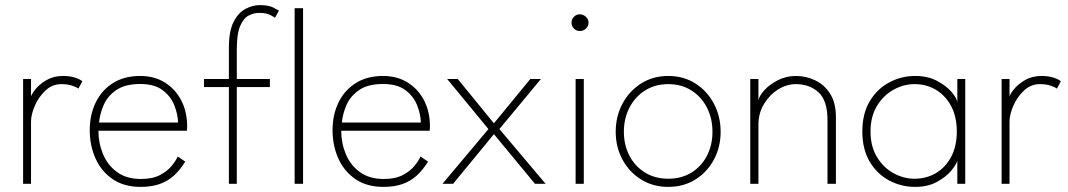

<svg xmlns="http://www.w3.org/2000/svg" viewBox="-20 -720 4183 752"><path d="M101.5 0H70.5V-410.5H101.5V-333.5H99Q100.5 -347 116.8 -368Q133 -389 161.2 -405.8Q189.5 -422.5 226.5 -422.5Q255.5 -422.5 275.5 -415.5Q295.5 -408.5 302.5 -401.5L287 -373Q280 -378.5 262.5 -384.5Q245 -390.5 220 -390.5Q185 -390.5 158.2 -365.5Q131.5 -340.5 116.5 -306Q101.5 -271.5 101.5 -243Z M365.5 -208Q365.5 -159.5 383.5 -116.2Q401.5 -73 438.5 -46Q475.5 -19 532 -19Q577.5 -19 606.8 -34.5Q636 -50 652.8 -70.8Q669.5 -91.5 676 -107L705.5 -87Q685.5 -54.5 661 -32.2Q636.5 -10 604.8 1Q573 12 530.5 12Q466 12 421.5 -18.2Q377 -48.5 354.2 -99.2Q331.5 -150 331.5 -210.5Q331.5 -270.5 354.8 -318.5Q378 -366.5 422.2 -394.5Q466.5 -422.5 529 -422.5Q584.5 -422.5 625.8 -396.8Q667 -371 690 -326.5Q713 -282 713 -225Q713 -220.5 712.5 -216.2Q712 -212 712 -208ZM677.5 -240Q676.5 -272.5 662.8 -307.5Q649 -342.5 617 -366.8Q585 -391 529 -391Q470 -391 435.8 -367.5Q401.5 -344 386.2 -309Q371 -274 368 -240Z M779 -410.5H876.5V-533.5Q876.5 -598.5 895 -634.5Q913.5 -670.5 941.5 -685.2Q969.5 -700 998 -700Q1032 -700 1051 -690.2Q1070 -680.5 1072.5 -678.5L1057 -650.5Q1054 -653 1038.8 -661.2Q1023.5 -669.5 995 -669.5Q974 -669.5 954 -659.2Q934 -649 920.8 -618.5Q907.5 -588 907.5 -527V-410.5H1037V-379H907.5V0H876.5V-379H779ZM1167 0H1134V-688H1167Z M1316.5 -208Q1316.5 -159.5 1334.5 -116.2Q1352.5 -73 1389.5 -46Q1426.5 -19 1483 -19Q1528.5 -19 1557.8 -34.5Q1587 -50 1603.8 -70.8Q1620.5 -91.5 1627 -107L1656.5 -87Q1636.5 -54.5 1612 -32.2Q1587.5 -10 1555.8 1Q1524 12 1481.5 12Q1417 12 1372.5 -18.2Q1328 -48.5 1305.2 -99.2Q1282.5 -150 1282.5 -210.5Q1282.5 -270.5 1305.8 -318.5Q1329 -366.5 1373.2 -394.5Q1417.5 -422.5 1480 -422.5Q1535.5 -422.5 1576.8 -396.8Q1618 -371 1641 -326.5Q1664 -282 1664 -225Q1664 -220.5 1663.5 -216.2Q1663 -212 1663 -208ZM1628.5 -240Q1627.5 -272.5 1613.8 -307.5Q1600 -342.5 1568 -366.8Q1536 -391 1480 -391Q1421 -391 1386.8 -367.5Q1352.5 -344 1337.2 -309Q1322 -274 1319 -240Z M1936 -214.5 2117 0H2075.5L1914.5 -194.5L1754.5 0H1713L1893 -214.5L1731.5 -410.5H1773L1914.5 -237L2057 -410.5H2098.5Z M2234.5 0V-410.5H2266.5V0ZM2251 -598.5Q2237.5 -598.5 2228 -608Q2218.5 -617.5 2218.5 -631Q2218.5 -645 2228.2 -654.5Q2238 -664 2251 -664Q2260 -664 2267.8 -659.5Q2275.5 -655 2280.2 -647.8Q2285 -640.5 2285 -631Q2285 -617.5 2275 -608Q2265 -598.5 2251 -598.5Z M2597.5 12Q2537.5 12 2491 -17Q2444.5 -46 2418 -95Q2391.5 -144 2391.5 -204Q2391.5 -264 2418 -313.8Q2444.5 -363.5 2491 -393Q2537.5 -422.5 2597.5 -422.5Q2657.5 -422.5 2703.8 -393Q2750 -363.5 2776.2 -313.8Q2802.5 -264 2802.5 -204Q2802.5 -144 2776.2 -95Q2750 -46 2703.8 -17Q2657.5 12 2597.5 12ZM2597.5 -20Q2649.5 -20 2688.5 -44.2Q2727.5 -68.5 2749 -110.2Q2770.5 -152 2770.5 -204Q2770.5 -256 2749 -298.2Q2727.5 -340.5 2688.5 -365.5Q2649.5 -390.5 2597.5 -390.5Q2545.5 -390.5 2506.2 -365.5Q2467 -340.5 2445.2 -298.2Q2423.5 -256 2423.5 -204Q2423.5 -152 2445.2 -110.2Q2467 -68.5 2506.2 -44.2Q2545.5 -20 2597.5 -20Z M3098 -422.5Q3135.5 -422.5 3171.5 -406Q3207.5 -389.5 3230.8 -353.8Q3254 -318 3254 -261V0H3221V-250.5Q3221 -326 3186 -358.2Q3151 -390.5 3097 -390.5Q3061 -390.5 3027.5 -369.5Q2994 -348.5 2972.2 -312.5Q2950.5 -276.5 2950.5 -232V0H2918.5V-410.5H2950.5V-326.5Q2953.5 -344.5 2974 -367Q2994.5 -389.5 3027 -406Q3059.5 -422.5 3098 -422.5Z M3729.5 0V-91Q3726.5 -77 3706.2 -52.2Q3686 -27.5 3650 -7.8Q3614 12 3564.5 12Q3510 12 3462.8 -13Q3415.5 -38 3386.5 -86.5Q3357.5 -135 3357.5 -205Q3357.5 -275 3386.5 -323.5Q3415.5 -372 3462.8 -397.2Q3510 -422.5 3564.5 -422.5Q3614 -422.5 3650.2 -403.2Q3686.5 -384 3707.2 -359.5Q3728 -335 3729.5 -319V-410.5H3760.5V0ZM3389.5 -205Q3389.5 -147 3414.5 -105.5Q3439.5 -64 3479 -42Q3518.5 -20 3561.5 -20Q3609 -20 3646.5 -42.5Q3684 -65 3705.8 -106.5Q3727.5 -148 3727.5 -205Q3727.5 -262 3705.8 -303.5Q3684 -345 3646.5 -367.8Q3609 -390.5 3561.5 -390.5Q3518.5 -390.5 3479 -368.2Q3439.5 -346 3414.5 -304.5Q3389.5 -263 3389.5 -205Z M3934 0H3903V-410.5H3934V-333.5H3931.5Q3933 -347 3949.2 -368Q3965.5 -389 3993.8 -405.8Q4022 -422.5 4059 -422.5Q4088 -422.5 4108 -415.5Q4128 -408.5 4135 -401.5L4119.5 -373Q4112.5 -378.5 4095 -384.5Q4077.5 -390.5 4052.5 -390.5Q4017.5 -390.5 3990.8 -365.5Q3964 -340.5 3949 -306Q3934 -271.5 3934 -243Z"/></svg>

Font: League Spartan Thin
Style: Regular
Weight: 100
Foundry: The League of Moveable Type
Version: Version 2.002